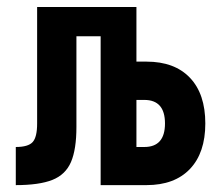

<svg xmlns="http://www.w3.org/2000/svg" viewBox="-20 -538 626 558"><path d="M25.9 0V-110.8Q62 -110.8 75 -125.2Q87.9 -139.6 87.9 -178.7V-517.6H376.5V-358.9H405.8Q487.3 -358.9 532 -312Q576.7 -265.1 576.7 -179.2Q576.7 -93.8 532 -46.9Q487.3 0 405.8 0H272.5V-432.6H202.1V-168.9Q202.1 -104 186.3 -67.1Q170.4 -30.3 132.1 -15.1Q93.8 0 25.9 0ZM376.5 -110.8H399.4Q459.5 -110.8 459.5 -179.2Q459.5 -247.6 399.4 -247.6H376.5Z"/></svg>

Font: Cascadia Code SemiBold
Style: Regular
Weight: 600
Monospace: yes
Designer: Aaron Bell
Foundry: Saja Typeworks
Version: Version 2404.023; ttfautohint (v1.8.4)